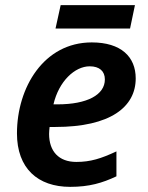

<svg xmlns="http://www.w3.org/2000/svg" viewBox="-20 -717 575 747"><path d="M196 -606H486L505 -697H216ZM253 10C327 10 378 -5 433 -31V-128C373 -100 332 -87 277 -87C208 -87 171 -129 171 -196C171 -205 172 -213 173 -223H195C410 -223 508 -301 508 -412C508 -496 451 -552 337 -552C150 -552 46 -376 46 -198C46 -62 127 10 253 10ZM204 -311H188C209 -401 271 -459 329 -459C367 -459 388 -440 388 -408C388 -348 319 -311 204 -311Z"/></svg>

Font: Noto Sans SemiBold
Style: Italic
Weight: 600
Italic angle: -12°
Designer: Monotype Design Team
Foundry: Monotype Imaging Inc.
Version: Version 2.013